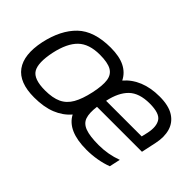

<svg xmlns="http://www.w3.org/2000/svg" viewBox="-67 -767 1060 1060"><g transform="rotate(45 462.5 -237.0)"><path d="M227 10Q110 10 64 -53.5Q18 -117 43 -237Q69 -356 135.5 -420Q202 -484 332 -484Q400 -484 442.5 -462.5Q485 -441 505 -400Q540 -441 592.5 -462.5Q645 -484 714 -484Q784 -484 824.5 -458.5Q865 -433 878 -388.5Q891 -344 879 -288L860 -199H509Q502 -145 512.5 -114Q523 -83 559.5 -69.5Q596 -56 665 -56Q738 -56 805 -81L791 -17Q757 -4 717 3Q677 10 635 10Q488 10 444 -74Q409 -33 355.5 -11.5Q302 10 227 10ZM521 -258H799L808 -297Q820 -355 799 -386.5Q778 -418 702 -418Q621 -418 579.5 -378Q538 -338 521 -258ZM242 -60Q301 -60 338.5 -77.5Q376 -95 398.5 -134.5Q421 -174 435 -239Q449 -304 443.5 -342Q438 -380 408 -397Q378 -414 317 -414Q233 -414 189 -371.5Q145 -329 125 -237Q105 -141 129 -100.5Q153 -60 242 -60Z"/></g></svg>

Font: Kanit Light
Style: Italic
Weight: 300
Italic angle: -12°
Designer: Katatrad Team
Foundry: CadsonDemak
Version: Version 2.000; ttfautohint (v1.8.3)